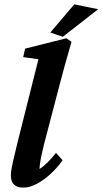

<svg xmlns="http://www.w3.org/2000/svg" viewBox="-20 -857 473 885"><path d="M86.9 7.8Q59.6 7.8 44.9 -5.9Q30.3 -19.5 30.3 -45.9Q30.3 -59.6 32.2 -73.2Q34.2 -86.9 40.5 -115.2Q46.9 -143.6 60.5 -199.2L157.2 -584L86.9 -593.8L95.7 -632.8L286.1 -680.7L309.6 -664.1Q292 -604.5 278.8 -556.2Q265.6 -507.8 254.9 -466.8L184.6 -198.2Q177.7 -169.9 172.4 -146Q167 -122.1 164.6 -104.5Q162.1 -86.9 162.1 -78.1Q180.7 -89.8 199.7 -108.9Q218.8 -127.9 238.3 -152.3L268.6 -118.2Q244.1 -84 212.9 -55.2Q181.6 -26.4 148.9 -9.3Q116.2 7.8 86.9 7.8ZM269.5 -687.5 211.9 -707 322.3 -836.9 432.6 -814.5Z"/></svg>

Font: Crimson Pro ExtraLight
Style: Bold Italic
Weight: 700
Italic angle: -12°
Version: Version 1.002